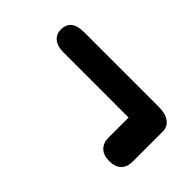

<svg xmlns="http://www.w3.org/2000/svg" viewBox="-31 -501 591 591"><g transform="rotate(45 265.0 -205.0)"><path d="M382 -143V-229H99Q72 -229 57.5 -241Q43 -253 43 -273Q43 -318 99 -318H426Q454 -318 470.5 -306Q487 -294 487 -273V-143Q487 -118 473.5 -105Q460 -92 434 -92Q409 -92 395.5 -105.5Q382 -119 382 -143Z"/></g></svg>

Font: Kodchasan SemiBold
Style: Regular
Weight: 600
Version: Version 1.000; ttfautohint (v1.6)